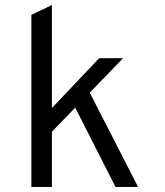

<svg xmlns="http://www.w3.org/2000/svg" viewBox="-20 -742 656 762"><path d="M104.5 0V-683L186 -722V0ZM181 -214V-308L373.5 -511H468.5ZM438.5 0 272 -327.5 330 -386.5 528 0Z"/></svg>

Font: Overpass Mono Light
Style: Regular
Weight: 400
Monospace: yes
Version: Version 4.000